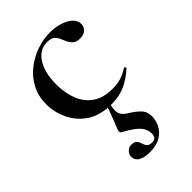

<svg xmlns="http://www.w3.org/2000/svg" viewBox="-204 -474 827 827"><g transform="rotate(-45 210.0 -60.0)"><path d="M233 12Q164 12 120 -17.5Q76 -47 54.5 -93Q33 -139 33 -186Q33 -236 53.5 -275Q74 -314 108 -340.5Q142 -367 182.5 -381Q223 -395 263 -395Q292 -395 320 -387Q348 -379 366.5 -363Q385 -347 385 -325Q385 -309 373 -296.5Q361 -284 337 -284Q315 -284 302.5 -295.5Q290 -307 282 -328Q274 -350 263 -362Q252 -374 226 -374Q178 -374 151 -330.5Q124 -287 124 -218Q124 -167 139.5 -125Q155 -83 190 -57.5Q225 -32 283 -32Q312 -32 334.5 -39Q357 -46 381 -61Q383 -63 386.5 -59Q390 -55 388 -53Q353 -21 316.5 -4.5Q280 12 233 12ZM230 2Q223 28 223.5 44Q224 60 233.5 71.5Q243 83 264 95Q285 108 302 125.5Q319 143 319 173Q319 196 307.5 219.5Q296 243 270.5 259Q245 275 203 275Q170 275 151 264Q132 253 132 230Q132 217 143 206Q154 195 168 195Q187 195 194.5 203.5Q202 212 205 223.5Q208 235 215 243.5Q222 252 240 252Q266 252 266 224Q266 198 248 177Q230 156 182 130Q173 126 172 120.5Q171 115 176 101Q185 79 190 66.5Q195 54 200 40.5Q205 27 214 1Z"/></g></svg>

Font: Cormorant SemiBold
Style: Regular
Weight: 600
Designer: Christian Thalmann (Catharsis Fonts)
Foundry: Catharsis Fonts
Version: Version 4.000